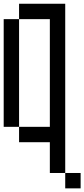

<svg xmlns="http://www.w3.org/2000/svg" viewBox="-20 -937 457 1040"><path d="M83.3 -916.7H333.3V0H250V-166.7H83.3V-250H250V-833.3H83.3ZM0 -250V-833.3H83.3V-250ZM333.3 0H416.7V83.3H333.3Z"/></svg>

Font: Galmuri11 Condensed
Style: Regular
Weight: 400
Width: 3
Designer: Lee Minseo (quiple)
Version: Version 2.399;hotconv 1.1.1;makeotfexe 2.6.0 DEVELOPMENT